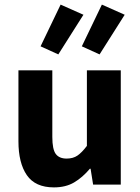

<svg xmlns="http://www.w3.org/2000/svg" viewBox="-20 -801 608 833"><path d="M214 12Q133 12 96.5 -41Q60 -94 60 -188V-496H207V-207Q207 -153 222 -133Q237 -113 269 -113Q297 -113 316 -126Q335 -139 357 -168V-496H504V0H384L373 -69H370Q338 -31 301.5 -9.5Q265 12 214 12ZM233 -565 156 -600 243 -781 342 -737ZM412 -565 335 -600 422 -781 521 -737Z"/></svg>

Font: Font
Style: ¶
Weight: 700
Designer: Paul D. Hunt
Foundry: Adobe Systems Incorporated
Version: Version 3.000